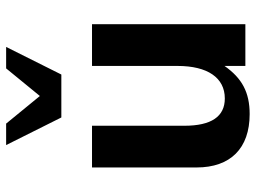

<svg xmlns="http://www.w3.org/2000/svg" viewBox="-124 -696 834 626"><g transform="rotate(-90 293.0 -383.0)"><path d="M527 -500H391V-221C391 -124 353 -67 285 -67C226 -67 196 -111 196 -199V-500H60V-159C60 -49 122 14 234 14C305 14 351 -11 391 -68V0H527ZM223 -600H363L453 -780H383L293 -670L203 -780H133Z"/></g></svg>

Font: Perun
Style: Bold
Weight: 700
Foundry: Copyright (c) Stefan Peev, Context Ltd, 2016
Version: Version 1.089